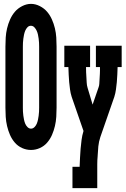

<svg xmlns="http://www.w3.org/2000/svg" viewBox="-20 -766 648 991"><path d="M140 8Q116 8 94 -2Q72 -12 56.5 -30Q41 -48 31.5 -70Q22 -92 16.5 -115.5Q11 -139 9.5 -163Q8 -187 8 -210V-525Q8 -549 9.5 -572.5Q11 -596 16.5 -619.5Q22 -643 32 -665.5Q42 -688 57 -705.5Q72 -723 94.5 -734.5Q117 -746 140 -746Q163 -746 185.5 -734.5Q208 -723 223 -705.5Q238 -688 248 -665.5Q258 -643 263.5 -619.5Q269 -596 270.5 -572.5Q272 -549 272 -525V-210Q272 -187 270.5 -163Q269 -139 263.5 -115.5Q258 -92 248.5 -70Q239 -48 223.5 -30Q208 -12 186 -2Q164 8 140 8ZM140 -102Q150 -102 158 -110Q166 -118 170 -128Q174 -138 176 -148Q178 -158 179.5 -168.5Q181 -179 181.5 -189.5Q182 -200 182 -210V-525Q182 -535 181.5 -545.5Q181 -556 179.5 -566.5Q178 -577 176 -587Q174 -597 169.5 -607Q165 -617 157.5 -625Q150 -633 139 -633Q129 -633 121.5 -625Q114 -617 110 -607Q106 -597 104 -587Q102 -577 100.5 -566.5Q99 -556 98.5 -545.5Q98 -535 98 -525V-210Q98 -200 98.5 -189.5Q99 -179 100.5 -168.5Q102 -158 104 -148Q106 -138 110 -128Q114 -118 122 -110Q130 -102 140 -102ZM354 205V95H391Q392 72 393 48.5Q394 25 396 2Q398 -21 401 -44Q404 -67 411 -90L350 -266Q344 -285 341.5 -304Q339 -323 337 -342.5Q335 -362 334.5 -381Q334 -400 333 -420H312V-530H445V-420H424Q424 -406 424.5 -393Q425 -380 426 -366.5Q427 -353 427.5 -339.5Q428 -326 432 -313L458 -226L489 -316Q492 -324 492.5 -333Q493 -342 493.5 -350.5Q494 -359 494.5 -367.5Q495 -376 495.5 -385Q496 -394 496 -402.5Q496 -411 496 -420H475V-530H608V-420H587Q586 -400 585.5 -381Q585 -362 583 -342.5Q581 -323 578.5 -304Q576 -285 570 -266L498 -59Q490 -35 487.5 -10.5Q485 14 484 39V40Q482 61 482 82Q482 103 482 124V205Z"/></svg>

Font: Iosevka Curly Slab XBdEx
Style: Regular
Weight: 800
Width: 7
Monospace: yes
Designer: Belleve Invis
Foundry: Belleve Invis
Version: Version 11.0.0; ttfautohint (v1.8.3)